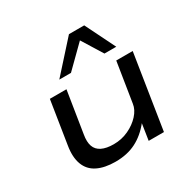

<svg xmlns="http://www.w3.org/2000/svg" viewBox="-169 -934 1111 1112"><g transform="rotate(-30 386.0 -378.5)"><path d="M296 9Q223 9 175 -15Q127 -39 108.5 -89Q90 -139 102 -211L147 -497H258L214 -220Q206 -174 216.5 -144Q227 -114 257.5 -99Q288 -84 337 -84Q390 -84 436 -105.5Q482 -127 513 -161Q544 -195 549 -232L591 -497H701L623 0H521L538 -110H539Q492 -51 433 -21Q374 9 296 9ZM250 -566 430 -766H532L631 -566H552L467 -703L328 -566Z"/></g></svg>

Font: Nunito Sans 7pt Expanded Medium
Style: Italic
Weight: 500
Width: 7
Italic angle: -9°
Designer: Vernon Adams
Foundry: Vernon Adams
Version: Version 3.101;gftools[0.9.27]